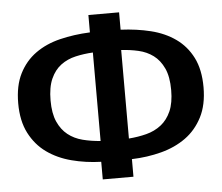

<svg xmlns="http://www.w3.org/2000/svg" viewBox="-50 -747 928 804"><g transform="rotate(-5 414.0 -345.5)"><path d="M350 0V-74Q285 -76 226 -91.5Q167 -107 122.5 -139Q78 -171 51.5 -222.5Q25 -274 25 -348Q25 -422 50.5 -472.5Q76 -523 120 -554.5Q164 -586 223 -600.5Q282 -615 350 -618V-691H479V-618Q546 -615 605 -600.5Q664 -586 708.5 -554.5Q753 -523 778.5 -472.5Q804 -422 804 -348Q804 -274 777.5 -222.5Q751 -171 706.5 -139Q662 -107 603 -91.5Q544 -76 479 -74V0ZM668 -348Q668 -404 651.5 -439.5Q635 -475 608 -495Q581 -515 546 -523Q511 -531 474 -533V-161Q513 -164 548 -173Q583 -182 610 -203Q637 -224 652.5 -259Q668 -294 668 -348ZM161 -348Q161 -294 176.5 -259Q192 -224 218.5 -203Q245 -182 280 -173Q315 -164 355 -161V-533Q317 -531 282 -523Q247 -515 220 -495Q193 -475 177 -439.5Q161 -404 161 -348Z"/></g></svg>

Font: Qnwhxotralxmqkhsjrfbfhwcoqn
Style: Regular
Weight: 500
Designer: Carrois Corporate & Edenspiekermann
Foundry: Carrois Corporate GbR & Edenspiekermann AG
Version: Version 2.001